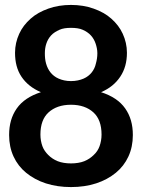

<svg xmlns="http://www.w3.org/2000/svg" viewBox="-20 -751 576 779"><path d="M268 8C305 8 339 3 370 -7C401 -17 428 -32 450 -50C472 -68 489 -90 501 -116C513 -142 519 -171 519 -203C519 -246 509 -281 488 -311C467 -341 434 -363 390 -377C425 -392 450 -413 468 -440C486 -467 495 -499 495 -537C495 -564 489 -590 478 -614C467 -638 452 -657 432 -675C412 -693 388 -706 360 -716C332 -726 301 -731 268 -731C235 -731 204 -726 176 -716C148 -706 124 -693 104 -675C84 -657 69 -638 58 -614C47 -590 41 -564 41 -537C41 -499 49 -467 67 -440C85 -413 111 -392 146 -377C102 -363 69 -341 48 -311C27 -281 17 -246 17 -203C17 -171 23 -142 35 -116C47 -90 64 -68 86 -50C108 -32 135 -17 166 -7C197 3 231 8 268 8ZM268 -88C248 -88 229 -91 214 -97C199 -103 186 -112 176 -122C166 -132 157 -144 152 -158C147 -172 144 -188 144 -205C144 -245 155 -275 177 -295C199 -315 229 -326 268 -326C307 -326 337 -315 359 -295C381 -275 392 -245 392 -205C392 -188 389 -172 384 -158C379 -144 371 -132 360 -122C350 -112 337 -103 322 -97C307 -91 288 -88 268 -88ZM268 -422C248 -422 232 -426 218 -432C204 -438 193 -447 185 -457C177 -467 171 -479 167 -493C163 -507 162 -521 162 -535C162 -549 164 -562 168 -574C172 -586 178 -597 187 -607C196 -617 208 -624 221 -630C234 -636 250 -638 268 -638C286 -638 303 -636 316 -630C329 -624 340 -617 349 -607C358 -597 364 -586 368 -574C372 -562 375 -549 375 -535C375 -521 373 -507 369 -493C366 -479 360 -467 352 -457C344 -447 333 -438 319 -432C305 -426 288 -422 268 -422Z"/></svg>

Font: SVN-Aleo
Style: Bold
Weight: 700
Designer: Alessio Laiso
Version: Version 1.2.2